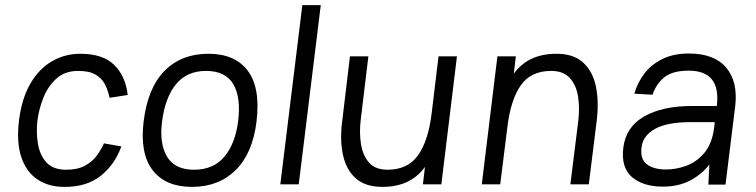

<svg xmlns="http://www.w3.org/2000/svg" viewBox="-20 -720 2953 750"><path d="M230 10Q170 10 126.5 -19Q83 -48 63.5 -105.5Q44 -163 54 -248Q65 -336 99 -394Q133 -452 183.5 -481Q234 -510 294 -510Q381 -510 425.5 -467Q470 -424 479 -349L408 -338Q402 -367 390 -390.5Q378 -414 353.5 -428.5Q329 -443 285 -443Q234 -443 201 -413.5Q168 -384 150 -339.5Q132 -295 126 -248Q121 -204 128 -159.5Q135 -115 161 -86Q187 -57 238 -57Q283 -57 311.5 -72.5Q340 -88 357.5 -111.5Q375 -135 386 -160L454 -148Q428 -76 372.5 -32.5Q317 11 230 10Z M541 -245Q557 -377 623 -443.5Q689 -510 794 -510Q898 -510 948 -443.5Q998 -377 982 -245Q967 -121 900.5 -55.5Q834 10 730 10Q626 10 576 -55.5Q526 -121 541 -245ZM738 -57Q814 -57 856.5 -108Q899 -159 910 -245Q922 -339 891.5 -391Q861 -443 785 -443Q710 -443 667.5 -391Q625 -339 613 -245Q602 -159 632.5 -108Q663 -57 738 -57Z M1161 -700H1233L1147 0H1075Z M1389 -251Q1383 -202 1390 -157.5Q1397 -113 1421.5 -85Q1446 -57 1494 -57Q1573 -57 1613 -113.5Q1653 -170 1666 -276L1693 -500H1765L1704 0H1632L1640 -68Q1584 10 1474 10Q1407 10 1369.5 -23.5Q1332 -57 1319.5 -116Q1307 -175 1317 -249L1347 -500H1419Z M1862 0 1923 -500H1995L1987 -432Q2043 -510 2154 -510Q2220 -510 2257.5 -476Q2295 -442 2307.5 -383.5Q2320 -325 2311 -249L2280 0H2208L2239 -249Q2245 -299 2238 -343Q2231 -387 2206 -415Q2181 -443 2133 -443Q2054 -443 2014.5 -387Q1975 -331 1962 -224L1934 0Z M2569 9Q2492 9 2448.5 -28.5Q2405 -66 2415 -144Q2425 -224 2496 -265Q2567 -306 2684 -306H2780Q2797 -444 2670 -444Q2607 -444 2575 -418Q2543 -392 2529 -350L2458 -354Q2470 -397 2497 -432.5Q2524 -468 2567.5 -489.5Q2611 -511 2671 -511Q2770 -511 2816.5 -456Q2863 -401 2852 -306L2814 1H2747L2751 -77Q2720 -38 2675 -14.5Q2630 9 2569 9ZM2582 -58Q2621 -58 2661 -72.5Q2701 -87 2731.5 -123Q2762 -159 2770 -224L2772 -243H2678Q2586 -243 2538.5 -216.5Q2491 -190 2486 -144Q2480 -99 2506.5 -78.5Q2533 -58 2582 -58Z"/></svg>

Font: Haskoy
Style: Italic
Weight: 400
Designer: Ertekin Erdin
Foundry: Ertekin Erdin
Version: Version 2.000; ttfautohint (v1.8.4.7-5d5b)